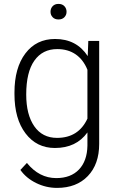

<svg xmlns="http://www.w3.org/2000/svg" viewBox="-20 -734 595 965"><path d="M52.7 -269Q52.7 -393.1 107.7 -465.6Q162.6 -538.1 256.8 -538.1Q364.7 -538.1 420.9 -452.1L423.8 -528.3H478.5V-10.7Q478.5 91.3 421.4 150.9Q364.3 210.4 266.6 210.4Q211.4 210.4 161.4 185.8Q111.3 161.1 82.5 120.1L115.2 85Q177.2 161.1 262.7 161.1Q335.9 161.1 377 117.9Q418 74.7 419.4 -2V-68.4Q363.3 9.8 255.9 9.8Q164.1 9.8 108.4 -63.5Q52.7 -136.7 52.7 -261.2ZM111.8 -258.8Q111.8 -157.7 152.3 -99.4Q192.9 -41 266.6 -41Q374.5 -41 419.4 -137.7V-383.3Q398.9 -434.1 360.4 -460.7Q321.8 -487.3 267.6 -487.3Q193.8 -487.3 152.8 -429.4Q111.8 -371.6 111.8 -258.8ZM233.9 -674.8Q233.9 -691.4 244.6 -702.9Q255.4 -714.4 273.9 -714.4Q293 -714.4 303.7 -702.9Q314.5 -691.4 314.5 -674.8Q314.5 -658.7 303.7 -647.5Q293 -636.2 273.9 -636.2Q255.4 -636.2 244.6 -647.5Q233.9 -658.7 233.9 -674.8Z"/></svg>

Font: SteelSelectRoboto
Style: Regular
Weight: 300
Designer: Google
Version: Version 2.137; 2017